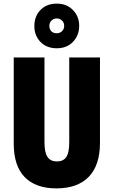

<svg xmlns="http://www.w3.org/2000/svg" viewBox="-20 -1032 628 1062"><path d="M533 -242Q533 -118 471 -54Q409 10 292 10Q178 10 117 -52Q56 -114 56 -238V-714H226V-246Q226 -188 243 -163.5Q260 -139 294 -139Q330 -139 346.5 -163Q363 -187 363 -247V-714H533ZM294 -765Q238 -765 204 -800Q170 -835 170 -888Q170 -942 204 -977Q238 -1012 294 -1012Q349 -1012 383.5 -976.5Q418 -941 418 -889Q418 -837 384 -801Q350 -765 294 -765ZM294 -848Q311 -848 323 -859.5Q335 -871 335 -889Q335 -907 323 -918.5Q311 -930 294 -930Q277 -930 265 -918.5Q253 -907 253 -889Q253 -871 263.5 -859.5Q274 -848 294 -848Z"/></svg>

Font: Noto Sans Kannada ExtraCondensed Black
Style: Regular
Weight: 900
Width: 2
Designer: Jelle Bosma - Monotype Design Team
Foundry: Monotype Imaging Inc.
Version: Version 2.005; ttfautohint (v1.8.4.7-5d5b)